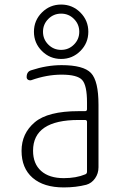

<svg xmlns="http://www.w3.org/2000/svg" viewBox="-20 -818 540 848"><path d="M327.1 -288.1Q126 -288.1 126 -152.3Q126 -94.7 161.6 -63Q197.3 -31.2 261.7 -31.2Q316.4 -31.2 356.4 -47.9Q364.3 -50.8 364.3 -59.6V-279.3Q364.3 -288.1 355.5 -288.1ZM261.7 9.8Q172.9 9.8 124 -32.7Q75.2 -75.2 75.2 -151.9Q75.2 -228.5 133.3 -277.8Q191.4 -327.1 327.1 -327.1H355.5Q364.3 -327.1 364.3 -335.9V-365.2Q364.3 -441.4 342.8 -464.8Q321.3 -488.3 252 -488.3Q186.5 -488.3 118.2 -463.9Q110.4 -461.9 104 -465.8Q97.7 -469.7 97.7 -477.5Q97.7 -502 118.2 -507.8Q186.5 -530.3 252 -530.3Q348.6 -530.3 381.8 -495.6Q415 -460.9 415 -355.5V-79.1Q415 -51.8 399.9 -30.3Q384.8 -8.8 361.3 -2Q315.4 9.8 261.7 9.8ZM193.4 -621.1Q216.8 -597.7 250 -597.7Q283.2 -597.7 306.6 -621.1Q330.1 -644.5 330.1 -677.7Q330.1 -710.9 306.6 -734.4Q283.2 -757.8 250 -757.8Q216.8 -757.8 193.4 -734.4Q169.9 -710.9 169.9 -677.7Q169.9 -644.5 193.4 -621.1ZM165 -762.7Q200.2 -797.9 250 -797.9Q299.8 -797.9 335 -762.7Q370.1 -727.5 370.1 -677.7Q370.1 -627.9 335 -592.8Q299.8 -557.6 250 -557.6Q200.2 -557.6 165 -592.8Q129.9 -627.9 129.9 -677.7Q129.9 -727.5 165 -762.7Z"/></svg>

Font: Rounded Mgen+ 1mn light
Style: Regular
Weight: 200
Designer: [Source Han Sans]
Ryoko NISHIZUKA  (kana & ideographs); Paul D. Hunt (Latin, Greek & Cyrillic); Wenlong ZHANG  (bopomofo
Version: Version 1.059.20150602